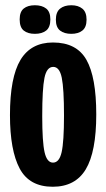

<svg xmlns="http://www.w3.org/2000/svg" viewBox="-20 -701 405 732"><path d="M181 11Q92 11 55 -58.5Q18 -128 18 -262Q18 -406 58 -472.5Q98 -539 182 -539Q272 -539 309.5 -473Q347 -407 347 -265Q347 -122 307 -55.5Q267 11 181 11ZM182 -81Q206 -81 215 -121Q224 -161 224 -260Q224 -363 215.5 -404.5Q207 -446 183 -446Q158 -446 149.5 -404Q141 -362 141 -258Q141 -160 150 -120.5Q159 -81 182 -81ZM252 -572Q225 -572 209 -584.5Q193 -597 193 -626Q193 -655 209 -668Q225 -681 252 -681Q278 -681 294 -668Q310 -655 310 -626Q310 -597 294 -584.5Q278 -572 252 -572ZM113 -572Q86 -572 70.5 -584.5Q55 -597 55 -627Q55 -656 70.5 -668.5Q86 -681 113 -681Q140 -681 156 -668.5Q172 -656 172 -627Q172 -597 156 -584.5Q140 -572 113 -572Z"/></svg>

Font: Bricolage Grotesque 96pt Condensed SemiBold
Style: Regular
Weight: 600
Width: 3
Designer: Mathieu Triay
Foundry: Atelier Triay
Version: Version 1.001; ttfautohint (v1.8.4.7-5d5b);gftools[0.9.33.de